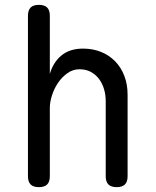

<svg xmlns="http://www.w3.org/2000/svg" viewBox="-20 -760 640 790"><path d="M185 -316V-35Q185 -12 174 -1Q163 10 140 10Q117 10 106 -1Q95 -12 95 -35V-695Q95 -718 106 -729Q117 -740 140 -740Q163 -740 174 -729Q185 -718 185 -695V-456Q199 -504 233 -532Q267 -560 322 -560Q362 -560 395.5 -546.5Q429 -533 453.5 -508Q478 -483 491.5 -448Q505 -413 505 -370V-35Q505 -12 494 -1Q483 10 460 10Q437 10 426 -1Q415 -12 415 -35V-344Q415 -370 408 -393.5Q401 -417 387.5 -435Q374 -453 354 -464Q334 -475 307 -475Q280 -475 257.5 -459Q235 -443 219 -419.5Q203 -396 194 -368Q185 -340 185 -316Z"/></svg>

Font: Maple Mono Normal
Style: Regular
Weight: 400
Monospace: yes
Designer: subframe7536
Version: Version 7.000